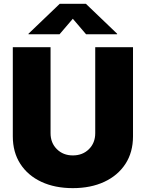

<svg xmlns="http://www.w3.org/2000/svg" viewBox="-20 -974 762 1003"><path d="M360.4 8.8Q266.6 8.8 196 -24.2Q125.5 -57.1 86.2 -117.9Q46.9 -178.7 46.9 -261.7V-727.5H244.1V-278.3Q244.1 -227.5 277.1 -194.8Q310.1 -162.1 360.4 -162.1Q411.6 -162.1 444.6 -194.8Q477.5 -227.5 477.5 -278.3V-727.5H674.8V-261.7Q674.8 -178.7 635.3 -117.9Q595.7 -57.1 524.9 -24.2Q454.1 8.8 360.4 8.8ZM291 -794.9H128.9V-797.9L292 -954.1H428.7L591.8 -797.9V-794.9H429.7L360.4 -876Z"/></svg>

Font: Inter Black
Style: Regular
Weight: 900
Designer: Rasmus Andersson
Foundry: rsms
Version: Version 4.000;git-a52131595